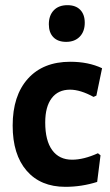

<svg xmlns="http://www.w3.org/2000/svg" viewBox="-20 -713 425 743"><path d="M241 -693Q273 -693 290.5 -675Q308 -657 308 -625Q308 -591 288.5 -571Q269 -551 236 -551Q204 -551 186.5 -569Q169 -587 169 -619Q169 -653 188 -673Q207 -693 241 -693ZM252 -474Q322 -474 375 -449L353 -343L342 -338Q291 -366 251 -366Q205 -366 180 -333Q155 -300 155 -239Q155 -169 182 -132Q209 -95 259 -95Q304 -95 359 -120L369 -112L356 -9Q296 10 233 10Q137 10 83 -52.5Q29 -115 29 -227Q29 -343 88 -408.5Q147 -474 252 -474Z"/></svg>

Font: Alegreya Sans SC
Style: Bold
Weight: 700
Designer: Juan Pablo del Peral
Foundry: Huerta Tipografica
Version: Version 2.007